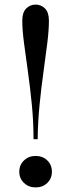

<svg xmlns="http://www.w3.org/2000/svg" viewBox="-20 -802 311 836"><path d="M135 -782Q159 -782 176 -765Q193 -748 193 -712Q193 -672 186 -615Q179 -558 169.5 -490.5Q160 -423 152.5 -348Q145 -273 144 -196H126Q126 -273 118.5 -348Q111 -423 101.5 -490.5Q92 -558 84.5 -615Q77 -672 77 -712Q77 -748 94 -765Q111 -782 135 -782ZM135 -123Q166 -123 186 -103.5Q206 -84 206 -54Q206 -25 186 -5.5Q166 14 135 14Q105 14 84.5 -5.5Q64 -25 64 -54Q64 -84 84.5 -103.5Q105 -123 135 -123Z"/></svg>

Font: Playfair Display Medium
Style: Regular
Weight: 500
Designer: Claus Eggers Sørensen
Foundry: Claus Eggers Sørensen
Version: Version 1.203